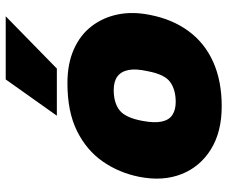

<svg xmlns="http://www.w3.org/2000/svg" viewBox="-82 -705 796 672"><g transform="rotate(-90 316.0 -369.0)"><path d="M280 9Q190 9 129 -29Q68 -67 42.5 -132Q17 -197 33 -279Q47 -350 86.5 -407Q126 -464 193.5 -497.5Q261 -531 361 -531Q429 -531 479.5 -508.5Q530 -486 560.5 -446Q591 -406 601.5 -354.5Q612 -303 600 -243Q585 -164 543 -107Q501 -50 434.5 -20.5Q368 9 280 9ZM295 -152Q338 -152 365 -171.5Q392 -191 403 -251Q412 -291 407 -317Q402 -343 384.5 -356Q367 -369 337 -369Q292 -369 266 -348.5Q240 -328 229 -269Q221 -227 226.5 -201Q232 -175 250 -163.5Q268 -152 295 -152ZM247 -568 374 -747H595L412 -568Z"/></g></svg>

Font: REM ExtraBold
Style: Italic
Weight: 800
Italic angle: -11°
Designer: Octavio Pardo
Foundry: Ashler Design
Version: Version 1.005;gftools[0.9.28]